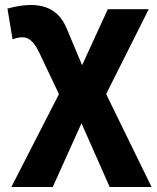

<svg xmlns="http://www.w3.org/2000/svg" viewBox="-20 -542 630 772"><path d="M25.5 210 244.5 -217V-105.5L138 -330Q119 -370.5 96.2 -385Q73.5 -399.5 30.5 -384L10 -507.5Q103 -533 161.8 -513.5Q220.5 -494 247.5 -429L336.5 -217L286.5 -228.5L413.5 -505H578L374 -98.5L381 -216.5L589.5 210H421L285 -97.5L330.5 -97L192 210Z"/></svg>

Font: Geologica Thin Roman SemiBold
Style: Regular
Weight: 600
Version: Version 1.010;gftools[0.9.28]